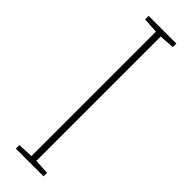

<svg xmlns="http://www.w3.org/2000/svg" viewBox="-246 -722 730 730"><g transform="rotate(45 119.0 -357.0)"><path d="M194 0V-19L133 -22V-691L194 -695V-714H45V-695L107 -691V-22L45 -19V0Z"/></g></svg>

Font: Noto Sans Armenian Condensed Thin
Style: Regular
Weight: 100
Width: 3
Designer: Monotype Design Team
Foundry: Monotype Imaging Inc.
Version: Version 2.008